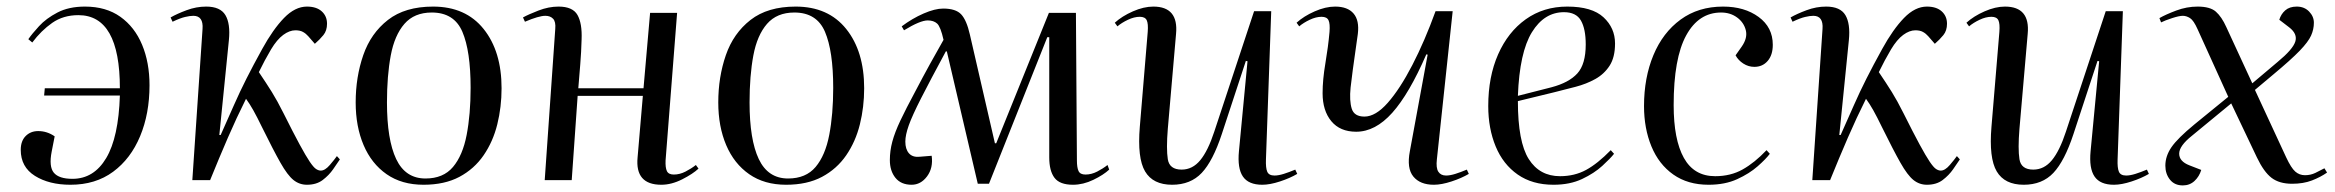

<svg xmlns="http://www.w3.org/2000/svg" viewBox="-20 -547 7089 583"><path d="M137 -87Q128 -41 143.5 -22.5Q159 -4 200 -4Q265 -4 302.5 -67Q340 -130 344 -257H114L116 -279H344Q344 -501 218 -501Q172 -501 138.5 -477.5Q105 -454 78 -418L66 -428Q77 -444 98.5 -467.5Q120 -491 154.5 -509Q189 -527 238 -527Q302 -527 345.5 -496Q389 -465 411.5 -411Q434 -357 434 -288Q434 -202 405.5 -133.5Q377 -65 323.5 -25.5Q270 14 194 14Q129 14 86 -13Q43 -40 43 -92Q43 -119 58 -134Q73 -149 96 -149Q123 -149 146 -133Z M646 -137H650Q672 -186 690 -227Q708 -268 728.5 -308.5Q749 -349 776 -398Q809 -458 842.5 -492.5Q876 -527 912 -527Q941 -527 957 -512.5Q973 -498 973 -475Q973 -454 962 -440.5Q951 -427 936 -414L916 -437Q909 -445 900 -450Q891 -455 877 -455Q859 -455 840 -441Q821 -427 803 -397Q784 -365 766 -328Q789 -294 805.5 -267.5Q822 -241 841 -203Q871 -143 890 -108Q909 -73 920.5 -56Q932 -39 939.5 -34Q947 -29 954 -29Q967 -29 981.5 -46Q996 -63 1003 -73L1012 -63Q1004 -51 991.5 -33Q979 -15 960 -0.5Q941 14 912 14Q889 14 871 -0.5Q853 -15 831.5 -53Q810 -91 776 -160Q760 -193 749 -212.5Q738 -232 727 -247Q698 -189 672 -129Q646 -69 618 0H564L595 -459Q598 -499 567 -499Q557 -499 542 -495.5Q527 -492 504 -481L498 -494Q517 -505 546.5 -516Q576 -527 606 -527Q649 -527 664.5 -501Q680 -475 675 -425Z M1266 14Q1200 14 1154 -18Q1108 -50 1084 -106.5Q1060 -163 1060 -236Q1060 -313 1083 -379.5Q1106 -446 1158 -486.5Q1210 -527 1295 -527Q1394 -527 1448.5 -459Q1503 -391 1503 -279Q1503 -222 1490 -169.5Q1477 -117 1448.5 -75.5Q1420 -34 1375 -10Q1330 14 1266 14ZM1272 -5Q1326 -5 1355.5 -40Q1385 -75 1397 -137.5Q1409 -200 1409 -280Q1409 -392 1384 -450.5Q1359 -509 1291 -509Q1238 -509 1208 -474.5Q1178 -440 1166.5 -378.5Q1155 -317 1155 -236Q1155 -123 1183 -64Q1211 -5 1272 -5Z M1932 -256H1734L1716 0H1634L1666 -459Q1668 -481 1659.5 -490Q1651 -499 1636 -499Q1616 -499 1574 -481L1568 -494Q1584 -503 1615 -515Q1646 -527 1676 -527Q1719 -527 1733.5 -501.5Q1748 -476 1746 -427Q1745 -389 1742 -352.5Q1739 -316 1736 -279H1934L1954 -508H2036L2001 -60Q2000 -38 2005 -27.5Q2010 -17 2026 -17Q2044 -17 2061.5 -26Q2079 -35 2093 -46L2101 -35Q2084 -19 2051.5 -2.5Q2019 14 1988 14Q1908 14 1916 -69Z M2367 14Q2301 14 2255 -18Q2209 -50 2185 -106.5Q2161 -163 2161 -236Q2161 -313 2184 -379.5Q2207 -446 2259 -486.5Q2311 -527 2396 -527Q2495 -527 2549.5 -459Q2604 -391 2604 -279Q2604 -222 2591 -169.5Q2578 -117 2549.5 -75.5Q2521 -34 2476 -10Q2431 14 2367 14ZM2373 -5Q2427 -5 2456.5 -40Q2486 -75 2498 -137.5Q2510 -200 2510 -280Q2510 -392 2485 -450.5Q2460 -509 2392 -509Q2339 -509 2309 -474.5Q2279 -440 2267.5 -378.5Q2256 -317 2256 -236Q2256 -123 2284 -64Q2312 -5 2373 -5Z M2983 11H2949L2855 -391H2852Q2804 -302 2777 -249Q2750 -196 2739.5 -166.5Q2729 -137 2729 -117Q2729 -94 2740 -81.5Q2751 -69 2772 -71L2809 -74Q2814 -37 2795 -11.5Q2776 14 2748 14Q2716 14 2699 -7Q2682 -28 2682 -61Q2682 -89 2689.5 -117Q2697 -145 2714 -181Q2731 -217 2759 -269Q2782 -313 2803.5 -352Q2825 -391 2845 -426Q2836 -466 2825.5 -475.5Q2815 -485 2797 -485Q2774 -485 2725 -455L2718 -467Q2750 -491 2784.5 -506Q2819 -521 2844 -521Q2882 -521 2898.5 -503.5Q2915 -486 2925 -442L3001 -112H3005L3165 -508H3247L3250 -60Q3250 -38 3255 -27.5Q3260 -17 3276 -17Q3294 -17 3311.5 -26Q3329 -35 3343 -46L3348 -32Q3331 -16 3300 -1Q3269 14 3238 14Q3198 14 3182 -7Q3166 -28 3166 -69V-434H3160Z M3365 -478Q3387 -498 3420 -512.5Q3453 -527 3482 -527Q3559 -527 3551 -444L3526 -156Q3521 -95 3526 -63.5Q3531 -32 3568 -32Q3601 -32 3624.5 -60.5Q3648 -89 3667 -147L3788 -513H3840L3824 -63Q3823 -37 3828 -25.5Q3833 -14 3850 -14Q3862 -14 3878 -19Q3894 -24 3913 -32L3919 -19Q3897 -6 3866.5 4Q3836 14 3813 14Q3771 14 3754 -11Q3737 -36 3742 -88L3768 -361L3763 -362L3690 -140Q3663 -58 3629 -22Q3595 14 3539 14Q3481 14 3457 -26.5Q3433 -67 3441 -162L3465 -450Q3467 -475 3462 -485.5Q3457 -496 3441 -496Q3424 -496 3405 -487Q3386 -478 3373 -467Z M3917 -478Q3939 -498 3972 -512.5Q4005 -527 4034 -527Q4072 -527 4090 -506Q4108 -485 4103 -444Q4099 -413 4093.5 -376.5Q4088 -340 4081 -281Q4077 -241 4084.5 -217Q4092 -193 4123 -193Q4157 -193 4194 -235Q4231 -277 4268.5 -349.5Q4306 -422 4339 -513H4391L4343 -63Q4340 -37 4347.5 -25.5Q4355 -14 4371 -14Q4383 -14 4399 -19Q4415 -24 4434 -32L4440 -19Q4418 -6 4387.5 4Q4357 14 4334 14Q4292 14 4271.5 -11Q4251 -36 4261 -88L4315 -381L4311 -382Q4259 -262 4207.5 -204.5Q4156 -147 4098 -147Q4049 -147 4022.5 -179Q3996 -211 3996 -264Q3996 -305 4004.5 -355Q4013 -405 4017 -450Q4019 -475 4014 -485.5Q4009 -496 3993 -496Q3976 -496 3957 -487Q3938 -478 3925 -467Z M4739 -527Q4814 -527 4849 -494.5Q4884 -462 4884 -415Q4884 -373 4867.5 -347.5Q4851 -322 4824 -307Q4797 -292 4764.5 -283.5Q4732 -275 4700 -267L4589 -240Q4589 -116 4622 -64Q4655 -12 4717 -12Q4761 -12 4796 -31Q4831 -50 4871 -91L4881 -80Q4870 -66 4845.5 -43.5Q4821 -21 4784 -3.5Q4747 14 4697 14Q4633 14 4588.5 -17Q4544 -48 4521.5 -102.5Q4499 -157 4499 -225Q4499 -314 4529 -382Q4559 -450 4613 -488.5Q4667 -527 4739 -527ZM4795 -412Q4795 -459 4780.5 -484.5Q4766 -510 4729 -510Q4669 -510 4631.5 -449Q4594 -388 4589 -256L4691 -282Q4744 -296 4769.5 -324Q4795 -352 4795 -412Z M5212 -527Q5277 -527 5320 -495.5Q5363 -464 5363 -411Q5363 -380 5347.5 -362Q5332 -344 5307 -344Q5289 -344 5273.5 -354Q5258 -364 5250 -379L5269 -406Q5287 -432 5281 -455.5Q5275 -479 5254.5 -494Q5234 -509 5206 -509Q5138 -509 5100 -439.5Q5062 -370 5062 -228Q5062 -123 5093 -67.5Q5124 -12 5188 -12Q5235 -12 5271.5 -32.5Q5308 -53 5344 -91L5354 -80Q5342 -64 5317 -42Q5292 -20 5255 -3Q5218 14 5168 14Q5105 14 5061 -17Q5017 -48 4994.5 -102.5Q4972 -157 4972 -225Q4972 -311 5000.5 -379.5Q5029 -448 5083 -487.5Q5137 -527 5212 -527Z M5565 -137H5569Q5591 -186 5609 -227Q5627 -268 5647.5 -308.5Q5668 -349 5695 -398Q5728 -458 5761.5 -492.5Q5795 -527 5831 -527Q5860 -527 5876 -512.5Q5892 -498 5892 -475Q5892 -454 5881 -440.5Q5870 -427 5855 -414L5835 -437Q5828 -445 5819 -450Q5810 -455 5796 -455Q5778 -455 5759 -441Q5740 -427 5722 -397Q5703 -365 5685 -328Q5708 -294 5724.5 -267.5Q5741 -241 5760 -203Q5790 -143 5809 -108Q5828 -73 5839.5 -56Q5851 -39 5858.5 -34Q5866 -29 5873 -29Q5886 -29 5900.5 -46Q5915 -63 5922 -73L5931 -63Q5923 -51 5910.5 -33Q5898 -15 5879 -0.5Q5860 14 5831 14Q5808 14 5790 -0.5Q5772 -15 5750.5 -53Q5729 -91 5695 -160Q5679 -193 5668 -212.5Q5657 -232 5646 -247Q5617 -189 5591 -129Q5565 -69 5537 0H5483L5514 -459Q5517 -499 5486 -499Q5476 -499 5461 -495.5Q5446 -492 5423 -481L5417 -494Q5436 -505 5465.5 -516Q5495 -527 5525 -527Q5568 -527 5583.5 -501Q5599 -475 5594 -425Z M5951 -478Q5973 -498 6006 -512.5Q6039 -527 6068 -527Q6145 -527 6137 -444L6112 -156Q6107 -95 6112 -63.5Q6117 -32 6154 -32Q6187 -32 6210.5 -60.5Q6234 -89 6253 -147L6374 -513H6426L6410 -63Q6409 -37 6414 -25.5Q6419 -14 6436 -14Q6448 -14 6464 -19Q6480 -24 6499 -32L6505 -19Q6483 -6 6452.5 4Q6422 14 6399 14Q6357 14 6340 -11Q6323 -36 6328 -88L6354 -361L6349 -362L6276 -140Q6249 -58 6215 -22Q6181 14 6125 14Q6067 14 6043 -26.5Q6019 -67 6027 -162L6051 -450Q6053 -475 6048 -485.5Q6043 -496 6027 -496Q6010 -496 5991 -487Q5972 -478 5959 -467Z M6819 -294 6896 -359Q6942 -397 6949.5 -420.5Q6957 -444 6931 -464L6901 -487Q6906 -504 6919 -515.5Q6932 -527 6954 -527Q6977 -527 6991.5 -512Q7006 -497 7006 -478Q7006 -458 6997.5 -439Q6989 -420 6963 -393Q6937 -366 6883 -321L6827 -274L6922 -69Q6937 -37 6949.5 -26Q6962 -15 6979 -15Q6996 -15 7010.5 -22Q7025 -29 7038 -36L7046 -23Q7026 -9 7000 1Q6974 11 6940 11Q6901 11 6877.5 -7Q6854 -25 6833 -69L6755 -233L6636 -135Q6597 -104 6597 -80.5Q6597 -57 6628 -45L6664 -31Q6658 -11 6643.5 2.5Q6629 16 6608 16Q6583 16 6569 -1.5Q6555 -19 6555 -44Q6555 -73 6573.5 -100Q6592 -127 6643 -169L6746 -253L6653 -458Q6641 -485 6630 -492Q6619 -499 6608 -499Q6597 -499 6575.5 -492Q6554 -485 6542 -479L6537 -492Q6556 -503 6588 -515Q6620 -527 6653 -527Q6691 -527 6708.5 -511.5Q6726 -496 6740 -465Z"/></svg>

Font: Literata 72pt
Style: Italic
Weight: 400
Italic angle: -2°
Designer: Latin by Veronika Burian and Jose Scaglione. Greek by Irene Vlachou. Cyrillic by Vera Evstafieva
Foundry: TypeTogether
Version: Version 3.002